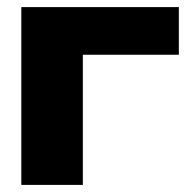

<svg xmlns="http://www.w3.org/2000/svg" viewBox="-20 -520 535 540"><path d="M40 0H213V-366H483V-500H40Z"/></svg>

Font: LT Wave Black
Style: Regular
Weight: 900
Designer: Daniel Lyons
Version: Version 2.5 (Glyphs App)